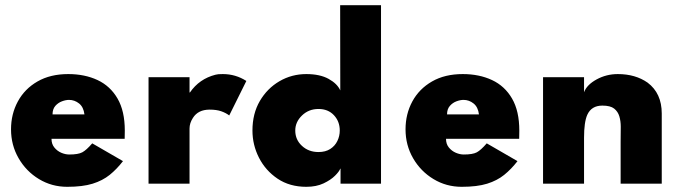

<svg xmlns="http://www.w3.org/2000/svg" viewBox="-20 -708 2626 740"><path d="M239 12Q179.5 12 130.2 -17.8Q81 -47.5 51.8 -98Q22.5 -148.5 22.5 -209.5Q22.5 -268.5 48.8 -317Q75 -365.5 124.5 -394Q174 -422.5 243 -422.5Q306.5 -422.5 355.8 -399.5Q405 -376.5 433 -328.2Q461 -280 461 -204.5L460.5 -173H178.5Q178.5 -153 189.5 -139.5Q200.5 -126 216.2 -119.2Q232 -112.5 247 -112.5Q281.5 -112.5 297.2 -121Q313 -129.5 335.5 -155.5L454 -87Q430 -56 402.8 -34Q375.5 -12 337 0Q298.5 12 239 12ZM305.5 -267Q302 -295.5 284.8 -309.2Q267.5 -323 246 -323Q233.5 -323 218.8 -317.5Q204 -312 193.2 -299.8Q182.5 -287.5 182.5 -267Z M710.5 0H552.5V-410.5H710.5V-351.5H712Q748 -404 810.5 -420Q816.5 -421.5 821.8 -422Q827 -422.5 839 -422.5Q888 -422.5 929.5 -396L863.5 -263Q850.5 -273 832.5 -279.2Q814.5 -285.5 788 -285.5Q743.5 -285.5 723.5 -253.5Q710.5 -233.5 710.5 -212.5Z M1160.5 12Q1096.5 12 1050 -19.2Q1003.5 -50.5 978.2 -100Q953 -149.5 953 -205Q953 -270 981.5 -318.8Q1010 -367.5 1057.2 -395Q1104.5 -422.5 1160.5 -422.5Q1213 -422.5 1246.5 -404Q1280 -385.5 1291.5 -359.5L1291 -688H1448.5V0H1292.5V-58H1291.5Q1287.5 -47 1271.2 -30.8Q1255 -14.5 1227 -1.2Q1199 12 1160.5 12ZM1207.5 -122Q1234.5 -122 1252.8 -133.8Q1271 -145.5 1280.2 -164.5Q1289.5 -183.5 1289.5 -205Q1289.5 -240 1267 -264Q1244.5 -288 1207.5 -288Q1170 -288 1144 -263Q1118 -238 1118 -205Q1118 -169.5 1143.8 -145.8Q1169.5 -122 1207.5 -122Z M1759.5 12Q1700 12 1650.8 -17.8Q1601.5 -47.5 1572.2 -98Q1543 -148.5 1543 -209.5Q1543 -268.5 1569.2 -317Q1595.5 -365.5 1645 -394Q1694.5 -422.5 1763.5 -422.5Q1827 -422.5 1876.2 -399.5Q1925.5 -376.5 1953.5 -328.2Q1981.5 -280 1981.5 -204.5L1981 -173H1699Q1699 -153 1710 -139.5Q1721 -126 1736.8 -119.2Q1752.5 -112.5 1767.5 -112.5Q1802 -112.5 1817.8 -121Q1833.5 -129.5 1856 -155.5L1974.5 -87Q1950.5 -56 1923.2 -34Q1896 -12 1857.5 0Q1819 12 1759.5 12ZM1826 -267Q1822.5 -295.5 1805.2 -309.2Q1788 -323 1766.5 -323Q1754 -323 1739.2 -317.5Q1724.5 -312 1713.8 -299.8Q1703 -287.5 1703 -267Z M2530.5 0H2372V-161.5L2372.5 -219.5Q2372.5 -241.5 2367 -259.8Q2361.5 -278 2347 -289.5Q2332.5 -301 2301.5 -301Q2259.5 -301 2243.5 -265.5Q2231 -237.5 2231 -177V0H2073V-410.5H2231V-352.5Q2241.5 -381 2279.2 -401.8Q2317 -422.5 2361 -422.5Q2429 -422.5 2476 -389.5Q2530.5 -348.5 2530.5 -270.5Z"/></svg>

Font: Lucymar Sans ExtraBold
Style: Regular
Weight: 800
Foundry: The League of Moveable Type (original font) / Main changes by Cristiano Sobral with portions from Mirco Monsees
Version: Version 2.001;August 30, 2020;FontCreator 13.0.0.2681 64-bit